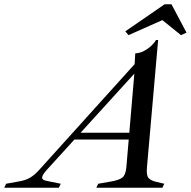

<svg xmlns="http://www.w3.org/2000/svg" viewBox="-102 -887 901 907"><path d="M-82 0 -73 -19 -18 -29Q16 -34 38 -46.5Q60 -59 80 -81L534 -584L537 -635Q560 -636 580.5 -647.5Q601 -659 615.5 -673.5Q630 -688 635 -698H645L592 -94Q589 -59 599.5 -46.5Q610 -34 636 -28L674 -19L665 0H353L362 -19L419 -29Q462 -36 477 -49Q492 -62 495 -98L534 -555H547L115 -80Q97 -59 97 -47.5Q97 -36 121 -32L185 -19L176 0ZM239 -228 260 -260H550L534 -228ZM505 -721 490 -739 676 -867H708L779 -733L753 -721L665 -792Z"/></svg>

Font: Ibarra Real Nova Medium
Style: Italic
Weight: 500
Italic angle: -22°
Designer: Jose Maria Ribagorda & Octavio Pardo
Foundry: Octavio Pardo
Version: Version 2.000